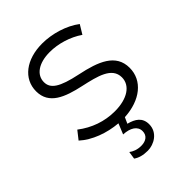

<svg xmlns="http://www.w3.org/2000/svg" viewBox="-212 -627 927 927"><g transform="rotate(-45 252.0 -163.5)"><path d="M242 200C284 200 337 171 337 114C337 69 307 49 264 38L278 7C388 1 463 -58 463 -145C463 -240 377 -273 267 -296C157 -319 121 -345 121 -389C121 -438 167 -472 244 -472C301 -472 365 -453 414 -419L442 -465C391 -504 315 -527 247 -527C138 -527 63 -470 63 -384C63 -296 142 -266 239 -245C324 -226 404 -208 404 -139C404 -84 350 -47 264 -47C194 -47 129 -70 73 -113L40 -71C88 -27 162 0 235 6L213 60C259 62 291 81 291 115C291 145 269 161 236 161C209 161 188 152 174 141L168 180C186 193 210 200 242 200Z"/></g></svg>

Font: Fixel Display Light
Style: Regular
Weight: 300
Designer: AlfaBravo + MacPaw
Foundry: Kyrylo Tkachov, Marchela Mozhyna, Serhii Makarenko, Maria Weinstein, Zakhar Kryvoshyya
Version: Version 1.211